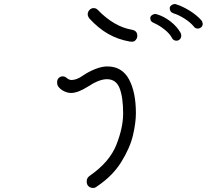

<svg xmlns="http://www.w3.org/2000/svg" viewBox="-20 -861 1040 948"><path d="M413 -792Q414 -804 422.5 -812.5Q431 -821 442 -821Q454 -821 462 -813Q543 -729 632 -714Q658 -709 658 -684Q658 -673 650.5 -664Q643 -655 632 -655Q624 -655 620 -656Q563 -666 514.5 -693.5Q466 -721 422 -769Q413 -780 413 -792ZM408 35Q408 17 423 7Q521 -61 554.5 -146Q588 -231 588 -300Q588 -381 570.5 -425.5Q553 -470 508 -470Q470 -470 415 -434Q365 -402 331 -402Q314 -402 296.5 -410.5Q279 -419 269 -432Q262 -440 262 -455Q262 -468 270 -476Q278 -484 289 -484Q301 -484 308 -477Q321 -466 333 -466Q346 -466 360 -471.5Q374 -477 385 -485Q417 -507 450 -520Q483 -533 510 -533Q582 -533 616.5 -470Q651 -407 651 -302Q651 -255 636.5 -193Q622 -131 579 -61.5Q536 8 458 60Q455 63 450 65Q445 67 440 67Q426 67 417 58.5Q408 50 408 35ZM938 -729Q920 -751 890.5 -769.5Q861 -788 837 -795Q818 -801 818 -821Q818 -828 825 -834Q832 -840 841 -841Q847 -841 849 -840Q881 -830 916 -808.5Q951 -787 975 -760Q979 -755 981 -744Q981 -733 973.5 -726.5Q966 -720 957 -720Q944 -720 938 -729ZM829 -674Q817 -696 791.5 -716Q766 -736 741 -747Q731 -751 726.5 -756.5Q722 -762 722 -772Q722 -780 730 -786Q738 -792 747 -792Q750 -792 759 -789Q791 -779 822 -755Q853 -731 871 -700Q875 -692 875 -685Q875 -674 868 -667Q861 -660 851 -660Q844 -660 838 -663.5Q832 -667 829 -674Z"/></svg>

Font: Tsukimi Rounded
Style: Regular
Weight: 400
Designer: Takashi Funayama
Foundry: Takashi Funayama
Version: Version 1.032; ttfautohint (v1.8.3)